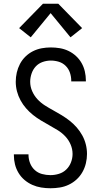

<svg xmlns="http://www.w3.org/2000/svg" viewBox="-20 -996 540 1024"><path d="M249 8Q224 8 199.5 4Q175 0 152.5 -10Q130 -20 111 -36Q92 -52 79 -73.5Q66 -95 60 -119Q54 -143 54 -168Q54 -169 54 -170.5Q54 -172 54 -173H132Q132 -172 132 -171.5Q132 -171 132 -170Q132 -147 140.5 -125.5Q149 -104 165.5 -89Q182 -74 204 -68Q226 -62 249 -62Q272 -62 294.5 -69Q317 -76 333.5 -92Q350 -108 358.5 -130Q367 -152 367 -175Q367 -201 356.5 -225.5Q346 -250 328 -269Q310 -288 288 -301.5Q266 -315 243.5 -327.5Q221 -340 198.5 -353.5Q176 -367 156 -383Q136 -399 119 -418.5Q102 -438 89.5 -461Q77 -484 70.5 -509Q64 -534 64 -560Q64 -585 69.5 -609Q75 -633 86.5 -655Q98 -677 116 -694.5Q134 -712 156 -723Q178 -734 202 -738.5Q226 -743 251 -743Q275 -743 299 -739Q323 -735 345 -724.5Q367 -714 385 -697.5Q403 -681 415 -660Q427 -639 432.5 -615Q438 -591 438 -567Q438 -566 438 -564.5Q438 -563 438 -562H360Q360 -563 360 -563.5Q360 -564 360 -565Q360 -587 353 -608Q346 -629 330.5 -644.5Q315 -660 294 -666.5Q273 -673 251 -673Q229 -673 207.5 -665.5Q186 -658 171 -642Q156 -626 148.5 -604Q141 -582 141 -560Q141 -534 151.5 -510Q162 -486 179.5 -467Q197 -448 219 -434Q241 -420 264 -407.5Q287 -395 309 -381.5Q331 -368 351.5 -352Q372 -336 389 -316.5Q406 -297 418.5 -274.5Q431 -252 437.5 -226.5Q444 -201 444 -175Q444 -150 438 -125Q432 -100 419.5 -78Q407 -56 388.5 -39Q370 -22 347 -11Q324 0 299 4Q274 8 249 8ZM144 -797 82 -846 209 -976H291L418 -846L356 -797L250 -926Z"/></svg>

Font: Iosevka SS04
Style: Regular
Weight: 400
Monospace: yes
Designer: Belleve Invis
Foundry: Belleve Invis
Version: Version 19.0.0; ttfautohint (v1.8.4)